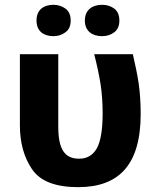

<svg xmlns="http://www.w3.org/2000/svg" viewBox="-20 -772 654 801"><path d="M306.2 8.8C476.6 8.8 566.9 -85.4 566.9 -295.9C566.9 -342.8 564 -385.3 558.6 -423.8C552.7 -461.9 544.4 -502.4 534.2 -545.9H373C384.3 -502 393.1 -460.4 399.4 -421.9C405.3 -383.3 408.2 -342.3 408.2 -299.8C408.2 -230.5 399.9 -181.6 383.8 -152.8C367.2 -124 342.8 -109.9 310.1 -109.9C250 -109.9 223.1 -148.9 223.1 -244.1V-545.9H63V-249C63 -176.3 80.1 -115.2 113.8 -65.9C147.5 -16.1 211.4 8.8 306.2 8.8ZM132.3 -686C132.3 -641.6 162.6 -621.1 203.1 -621.1C221.7 -621.1 238.3 -626.5 252.9 -637.2C267.6 -647.5 274.9 -664.1 274.9 -686C274.9 -709 267.6 -725.6 252.9 -736.3C238.3 -746.6 221.7 -752 203.1 -752C162.6 -752 132.3 -731.4 132.3 -686ZM334 -686C334 -641.6 365.7 -621.1 406.2 -621.1C425.3 -621.1 442.4 -626.5 456.5 -637.2C470.7 -647.5 478 -664.1 478 -686C478 -709 470.7 -725.6 456.5 -736.3C442.4 -746.6 425.3 -752 406.2 -752C365.7 -752 334 -731.4 334 -686Z"/></svg>

Font: Avrile Sans
Style: Bold
Weight: 700
Designer: Monotype Design Team, Google (font), Stefan Peev (BGR Cyrillic), Cristiano Sobral (main changes)
Foundry: The Avrile Sans Project Authors
Version: Version 3.110